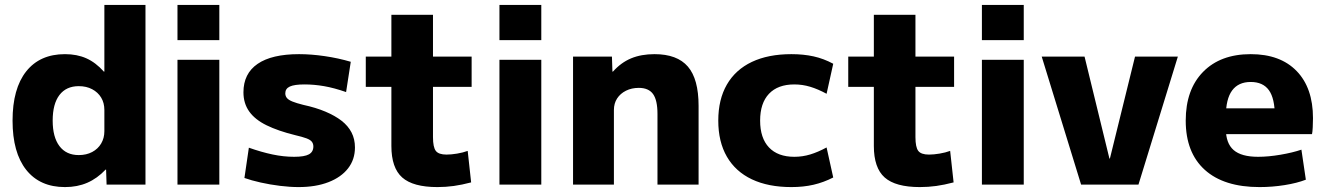

<svg xmlns="http://www.w3.org/2000/svg" viewBox="-20 -750 5383 780"><path d="M244 10Q142 10 86.5 -60Q31 -130 31 -260Q31 -390 86.5 -460Q142 -530 244 -530Q293 -530 331 -513Q369 -496 402 -459H404V-730H571V0H413L411 -61H409Q375 -25 334.5 -7.5Q294 10 244 10ZM300 -120Q331 -120 354.5 -132.5Q378 -145 391 -167Q404 -189 404 -217V-303Q404 -332 391 -353.5Q378 -375 354.5 -387.5Q331 -400 300 -400Q249 -400 221.5 -364Q194 -328 194 -260Q194 -193 221.5 -156.5Q249 -120 300 -120Z M701 -587V-730H871V-587ZM701 0V-507H871V0Z M1193 10Q1158 10 1117.5 5Q1077 0 1039 -8.5Q1001 -17 973 -27L991 -150Q1042 -132 1087 -122.5Q1132 -113 1175 -113Q1217 -113 1235 -123Q1253 -133 1253 -155Q1253 -166 1247 -174Q1241 -182 1225 -188Q1209 -194 1179 -201Q1110 -218 1063 -241Q1016 -264 992.5 -297Q969 -330 969 -375Q969 -451 1026.5 -490.5Q1084 -530 1195 -530Q1244 -530 1299 -522Q1354 -514 1405 -499L1386 -376Q1337 -393 1296.5 -400Q1256 -407 1217 -407Q1176 -407 1157.5 -398.5Q1139 -390 1139 -371Q1139 -360 1145.5 -352Q1152 -344 1168 -337.5Q1184 -331 1212 -324Q1263 -313 1302 -296.5Q1341 -280 1367.5 -259.5Q1394 -239 1408 -212Q1422 -185 1422 -151Q1422 -102 1394 -66Q1366 -30 1314.5 -10Q1263 10 1193 10Z M1757 10Q1658 10 1614 -29Q1570 -68 1570 -157V-397H1466V-520H1570V-690H1739V-520H1896V-397H1739V-193Q1739 -152 1750.5 -137Q1762 -122 1794 -122Q1813 -122 1837 -126Q1861 -130 1880 -137L1894 -9Q1856 1 1823.5 5.5Q1791 10 1757 10Z M2009 -587V-730H2179V-587ZM2009 0V-507H2179V0Z M2308 0V-520H2466L2468 -459H2470Q2503 -496 2544 -513Q2585 -530 2639 -530Q2731 -530 2774.5 -479.5Q2818 -429 2818 -320V0H2651V-287Q2651 -343 2633 -368Q2615 -393 2575 -393Q2546 -393 2523 -381.5Q2500 -370 2487 -350Q2474 -330 2474 -303V0Z M3195 10Q3101 10 3034.5 -21.5Q2968 -53 2933 -113.5Q2898 -174 2898 -260Q2898 -346 2933 -406.5Q2968 -467 3034.5 -498.5Q3101 -530 3195 -530Q3244 -530 3285 -521Q3326 -512 3365 -491L3338 -369Q3303 -388 3271.5 -397.5Q3240 -407 3207 -407Q3140 -407 3104 -369Q3068 -331 3068 -260Q3068 -189 3104 -151Q3140 -113 3207 -113Q3240 -113 3271.5 -122.5Q3303 -132 3338 -151L3365 -29Q3326 -9 3285 0.5Q3244 10 3195 10Z M3717 10Q3618 10 3574 -29Q3530 -68 3530 -157V-397H3426V-520H3530V-690H3699V-520H3856V-397H3699V-193Q3699 -152 3710.5 -137Q3722 -122 3754 -122Q3773 -122 3797 -126Q3821 -130 3840 -137L3854 -9Q3816 1 3783.5 5.5Q3751 10 3717 10Z M3969 -587V-730H4139V-587ZM3969 0V-507H4139V0Z M4372 0 4212 -520H4386L4487 -106H4489L4591 -520H4765L4605 0Z M5097 10Q4952 10 4874.5 -60Q4797 -130 4797 -260Q4797 -386 4867.5 -458Q4938 -530 5061 -530Q5181 -530 5247.5 -461.5Q5314 -393 5314 -270Q5314 -253 5313 -233Q5312 -213 5310 -205H4890V-310H5180L5159 -278Q5159 -350 5135 -383.5Q5111 -417 5061 -417Q5011 -417 4985.5 -382.5Q4960 -348 4960 -277V-227Q4960 -168 4991.5 -140.5Q5023 -113 5091 -113Q5133 -113 5182.5 -121.5Q5232 -130 5267 -142L5285 -20Q5249 -6 5198.5 2Q5148 10 5097 10Z"/></svg>

Font: M PLUS 1 ExtraBold
Style: Regular
Weight: 800
Designer: Coji Morishita
Foundry: UNDERFOREST DESIGN
Version: Version 1.001